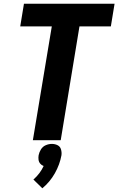

<svg xmlns="http://www.w3.org/2000/svg" viewBox="-20 -755 637 1034"><path d="M157 0H307L408 -613H577L597 -735H109L89 -613H259ZM208 259Q249 225 275.5 178Q302 131 311 81Q313 65 308.5 49.5Q304 34 290 27Q276 20 259 20Q243 20 226.5 27Q210 34 200.5 49.5Q191 65 188 81Q186 93 187.5 105Q189 117 196.5 126Q204 135 215 139Q206 159 192 177.5Q178 196 160 212Z"/></svg>

Font: Iosevka Sparkle Heavy Oblique
Style: Regular
Weight: 900
Italic angle: -9°
Designer: Belleve Invis
Foundry: Belleve Invis
Version: Version 4.5.0; ttfautohint (v1.8.3)